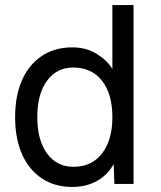

<svg xmlns="http://www.w3.org/2000/svg" viewBox="-20 -730 640 762"><path d="M267 12Q197 12 146 -22Q95 -56 67.5 -118Q40 -180 40 -265Q40 -350 67.5 -412Q95 -474 146 -508Q197 -542 267 -542Q323 -542 365 -515.5Q407 -489 426 -456V-710H510V0H434L431 -79Q408 -36 365 -12Q322 12 267 12ZM272 -68Q344 -68 385 -121Q426 -174 426 -265Q426 -357 385 -409.5Q344 -462 270 -462Q205 -462 166.5 -409.5Q128 -357 128 -265Q128 -174 166.5 -121Q205 -68 272 -68Z"/></svg>

Font: Geist Mono
Style: Regular
Weight: 400
Monospace: yes
Designer: Basement.studio, Andrés Briganti, Mateo Zaragoza
Foundry: Basement.studio, Vercel, Andrés Briganti, Guido Ferreyra, Mateo Zaragoza
Version: Version 1.500; ttfautohint (v1.8.4.7-5d5b)